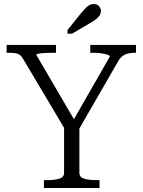

<svg xmlns="http://www.w3.org/2000/svg" viewBox="-20 -933 708 953"><path d="M298 -317 311 -277 92 -645Q84 -658 73.5 -663.5Q63 -669 49 -670Q35 -671 18 -671H13V-710H258V-671H242Q224 -671 205 -670Q186 -669 173 -667Q160 -665 160 -661L360 -319L333 -317L525 -652Q525 -658 512.5 -662Q500 -666 481.5 -668.5Q463 -671 444 -671H428V-710H655V-671H650Q633 -671 618 -668Q603 -665 590 -656Q577 -647 566 -628L363 -276L374 -317V-75Q374 -53 398 -46Q422 -39 458 -39H474V0H198V-39H214Q251 -39 274.5 -46Q298 -53 298 -75ZM386 -872 315 -784V-766H338L428 -819Q445 -829 457 -838Q469 -847 475 -857.5Q481 -868 481 -878Q481 -892 471.5 -902.5Q462 -913 445 -913Q434 -913 424.5 -908Q415 -903 406 -894Q397 -885 386 -872Z"/></svg>

Font: Roboto Serif 36pt Light
Style: Regular
Weight: 300
Designer: Greg Gazdowicz
Foundry: Commercial Type
Version: Version 1.008